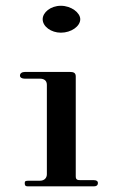

<svg xmlns="http://www.w3.org/2000/svg" viewBox="-20 -658 413 678"><path d="M77.2 0H311.9C319.8 0 325.7 -3 325.7 -11.9C325.7 -18.8 319.8 -21.8 311.9 -21.8H266.3C253.5 -21.8 247.5 -22.8 247.5 -35.6V-388.1C247.5 -401 239.6 -404 226.7 -404H68.3C57.4 -404 50.5 -399 50.5 -391.1C50.5 -384.2 57.4 -380.2 67.3 -380.2H120.8C134.7 -380.2 145.5 -374.3 145.5 -358.4V-42.6C145.5 -31.7 138.6 -19.8 120.8 -19.8H81.2C71.3 -19.8 67.3 -18.8 67.3 -11.9C67.3 -4 69.3 0 77.2 0ZM195 -542.6C231.7 -542.6 263.4 -565.3 263.4 -590.1C263.4 -612.9 231.7 -637.6 195 -637.6C158.4 -637.6 130.7 -613.9 130.7 -590.1C130.7 -564.4 160.4 -542.6 195 -542.6Z"/></svg>

Font: Biblismive
Style: Regular
Weight: 400
Designer: Susan Drake
Foundry: Susan Drake
Version: Version 1.0; ttfautohint (v1.8.4.7-5d5b)